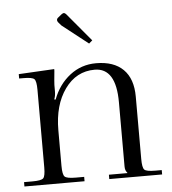

<svg xmlns="http://www.w3.org/2000/svg" viewBox="-51 -743 705 789"><g transform="rotate(-5 301.5 -348.0)"><path d="M18 0V-18H53Q89 -18 97.5 -26.5Q106 -35 106 -71V-391Q106 -427 97.5 -435.5Q89 -444 53 -444H35V-462L182 -470V-463Q177 -413 177 -405V-379Q177 -361 172 -348V-345H177Q200 -406 247 -442.5Q294 -479 355 -479Q428 -479 467 -440.5Q506 -402 506 -328V-71Q506 -35 514.5 -26.5Q523 -18 559 -18H586V0H368V-18H444V-20Q435 -29 435 -46V-311Q435 -453 347 -453Q271 -453 224 -387.5Q177 -322 177 -218V-71Q177 -35 186 -26.5Q195 -18 231 -18H266V0ZM232 -692Q238 -696 241 -696Q245 -696 250 -691L348 -574L334 -562L227 -646L214 -661Q211 -666 211 -669Q211 -675 216 -679Z"/></g></svg>

Font: Foglihten068fMac
Style: Regular
Weight: 500
Designer: gluk (gluksza@wp.pl)
Foundry: gluk (gluksza@wp.pl)
Version: Version 0.68